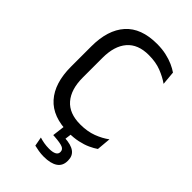

<svg xmlns="http://www.w3.org/2000/svg" viewBox="-252 -734 1013 1013"><g transform="rotate(45 254.0 -228.0)"><path d="M289 11.5Q170.5 11.5 111.2 -55Q52 -121.5 52 -244V-395.5Q52 -518 111 -584.2Q170 -650.5 288 -650.5Q326 -650.5 357.2 -643.5Q388.5 -636.5 413 -625.5Q437.5 -614.5 454.5 -602.5L461.5 -525.5Q432 -546.5 392.2 -562.2Q352.5 -578 299 -578Q218.5 -578 177.5 -530.2Q136.5 -482.5 136.5 -394.5V-247Q136.5 -159.5 178 -111.2Q219.5 -63 302 -63Q355 -63 395.8 -78.5Q436.5 -94 466.5 -116.5L459.5 -37.5Q442.5 -25.5 417.5 -14Q392.5 -2.5 360.2 4.5Q328 11.5 289 11.5ZM307 -7.5 297 68.5 262.5 44.5Q269.5 44.5 277.8 44.2Q286 44 294 44.5Q343.5 47 367.5 64.8Q391.5 82.5 391.5 117V119.5Q391.5 157 364.2 175.2Q337 193.5 286 193.5Q265.5 193.5 246.5 190.2Q227.5 187 213.5 183.5L204 132.5Q219.5 137.5 237.8 140.8Q256 144 276 144Q303 144 317 136.5Q331 129 331 114.5V113Q331 95.5 313.5 88.2Q296 81 252.5 78Q248 77.5 245.2 77.5Q242.5 77.5 241 77.5L251.5 -7.5Z"/></g></svg>

Font: Anek Latin Medium
Style: Regular
Weight: 400
Version: Version 1.003